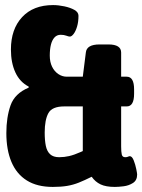

<svg xmlns="http://www.w3.org/2000/svg" viewBox="-20 -728 560 756"><path d="M188 8Q126 8 85.5 -17.5Q45 -43 25 -90.5Q5 -138 5 -204Q5 -266 21.5 -313Q38 -360 93 -383V-387Q58 -405 40.5 -443Q23 -481 23 -533Q23 -613 67 -660.5Q111 -708 189 -708Q210 -708 233.5 -703Q257 -698 273 -689Q289 -680 289 -666Q289 -642 283.5 -623.5Q278 -605 270 -594.5Q262 -584 255 -584Q250 -584 241 -587.5Q232 -591 219 -591Q204 -591 194.5 -580.5Q185 -570 180.5 -552Q176 -534 176 -509Q176 -484 185 -465.5Q194 -447 209.5 -436.5Q225 -426 243 -426H306L318 -521Q321 -553 372 -553H407Q457 -553 457 -521V-426H479Q508 -426 508 -376V-359Q508 -309 479 -309H457V-152Q457 -130 459.5 -119.5Q462 -109 473 -109Q480 -109 484 -111Q488 -113 491 -113Q500 -113 506.5 -96.5Q513 -80 516.5 -62.5Q520 -45 520 -41Q520 -18 503.5 -7.5Q487 3 466.5 5.5Q446 8 432 8Q397 8 376 -2Q355 -12 341 -32Q313 -18 290.5 -9Q268 0 244 4Q220 8 188 8ZM213 -109Q233 -109 252.5 -113.5Q272 -118 299 -130Q326 -142 370 -164L326 -69Q317 -84 311.5 -99.5Q306 -115 306 -130V-309H233Q185 -309 170.5 -282.5Q156 -256 156 -206Q156 -175 160.5 -153.5Q165 -132 177.5 -120.5Q190 -109 213 -109Z"/></svg>

Font: Asap Condensed VF Beta
Style: Regular
Weight: 400
Designer: Pablo Cosgaya
Foundry: Omnibus-Type
Version: Version 1.008